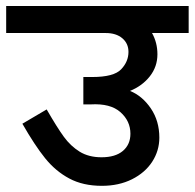

<svg xmlns="http://www.w3.org/2000/svg" viewBox="-50 -602 631 622"><path d="M442.5 -495Q460 -463.8 460 -426.2Q460 -386.2 435.6 -355Q411.2 -323.8 371.2 -307.5Q411.2 -291.2 438.8 -250.6Q466.2 -210 466.2 -156.2Q466.2 -113.8 443.1 -78.1Q420 -42.5 377.5 -21.2Q335 0 280 0Q218.8 0 174.4 -23.8Q130 -47.5 96.2 -89.4Q62.5 -131.2 22.5 -201.2L101.2 -247.5Q135 -188.8 156.9 -158.8Q178.8 -128.8 208.1 -110.6Q237.5 -92.5 278.8 -92.5Q323.8 -92.5 348.1 -113.1Q372.5 -133.8 372.5 -168.8Q372.5 -210 340 -238.8Q307.5 -267.5 243.8 -263.8H220V-352.5H248.8Q318.8 -352.5 342.5 -377.5Q366.2 -402.5 366.2 -433.8Q366.2 -461.2 346.2 -478.1Q326.2 -495 292.5 -495H-30V-582.5H561.2V-495Z"/></svg>

Font: Cambay
Style: Bold
Weight: 700
Designer: Pooja Saxena
Foundry: Pooja Saxena
Version: Version 1.096;PS 001.096;hotconv 1.0.70;makeotf.lib2.5.58329